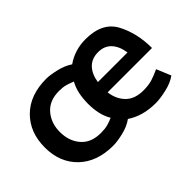

<svg xmlns="http://www.w3.org/2000/svg" viewBox="-81 -758 1031 1031"><g transform="rotate(-45 434.0 -243.0)"><path d="M829 -212H492Q499 -155 534.5 -119Q570 -83 636 -83Q676 -83 704 -92Q732 -101 764 -116L798 -34Q765 -10 715.5 1Q666 12 635 12Q584 12 542 0Q500 -12 468 -34Q435 -10 388.5 1Q342 12 311 12Q188 12 116 -57.5Q44 -127 44 -241Q44 -356 115.5 -426.5Q187 -497 311 -497Q337 -497 383.5 -486.5Q430 -476 464 -453Q493 -474 530 -486Q567 -498 610 -498Q737 -498 783 -411.5Q829 -325 829 -212ZM160 -243Q160 -174 199 -128.5Q238 -83 313 -83Q343 -83 364 -88.5Q385 -94 407 -104Q390 -132 382 -167Q374 -202 374 -242Q374 -283 381.5 -318Q389 -353 405 -381Q384 -390 363 -396Q342 -402 313 -402Q239 -402 199.5 -356Q160 -310 160 -243ZM719 -288Q711 -342 683 -371.5Q655 -401 609 -401Q560 -401 531 -371Q502 -341 494 -288Z"/></g></svg>

Font: Palanquin SemiBold
Style: Regular
Weight: 600
Designer: Pria Ravichandran
Version: Version 1.0.4